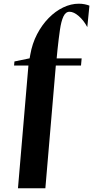

<svg xmlns="http://www.w3.org/2000/svg" viewBox="-20 -843 534 1037"><path d="M77 174 133.5 -489H56L58 -511L140 -528L143.5 -547.5Q154 -608 180.2 -658.2Q206.5 -708.5 242.8 -745.5Q279 -782.5 321.2 -802.8Q363.5 -823 405.5 -823Q422.5 -823 437.2 -820Q452 -817 463 -812.5L451.5 -696.5Q432.5 -732.5 405.5 -756Q378.5 -779.5 355.5 -779.5Q334.5 -779.5 322.5 -754Q310.5 -728.5 303.8 -682.2Q297 -636 290.5 -574L286 -527.5H421L417.5 -489H281.5L225 174Z"/></svg>

Font: Merriweather 144pt ExtraBold
Style: Regular
Weight: 800
Version: Version 2.100